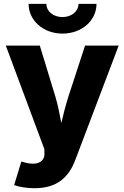

<svg xmlns="http://www.w3.org/2000/svg" viewBox="-20 -787 658 1015"><path d="M54.7 191.4C80.1 201.2 121.1 208 163.1 208C285.6 208 345.2 146 378.4 57.6L607.4 -545.9H429.7L342.3 -278.8C327.6 -232.4 315.4 -186 304.2 -136.7C294.9 -186 286.1 -231.9 272 -278.8L190.4 -545.9H10.7L214.4 1L214.8 23.9C217.3 68.4 175.8 89.4 114.3 72.8L92.8 66.9ZM310.5 -609.4C412.6 -609.4 490.2 -678.7 490.2 -766.6H395C395 -727.1 358.4 -696.8 310.5 -696.8C262.2 -696.8 225.1 -727.1 225.1 -766.6H131.3C131.3 -678.7 208.5 -609.4 310.5 -609.4Z"/></svg>

Font: Inter ExtraBold
Style: Regular
Weight: 800
Designer: Rasmus Andersson
Foundry: rsms
Version: Version 4.001;git-9221beed3